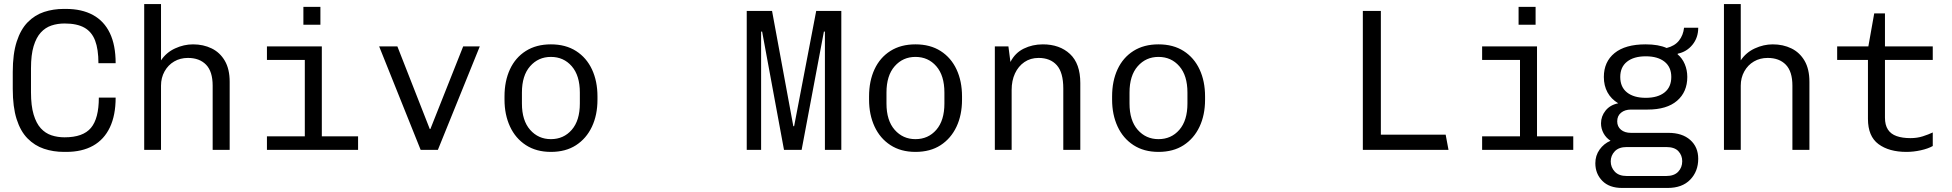

<svg xmlns="http://www.w3.org/2000/svg" viewBox="-20 -740 9640 948"><path d="M296 10Q243 10 197 -5.5Q151 -21 116 -56.5Q81 -92 62 -152Q43 -212 43 -301V-385Q43 -474 62.5 -534.5Q82 -595 117 -630.5Q152 -666 197.5 -681Q243 -696 295 -696H305Q384 -696 439 -666Q494 -636 522.5 -576.5Q551 -517 551 -428H466Q466 -497 449.5 -540Q433 -583 396.5 -603.5Q360 -624 299 -624Q264 -624 234 -614Q204 -604 181.5 -579.5Q159 -555 146 -512Q133 -469 133 -403V-284Q133 -218 146 -174.5Q159 -131 181.5 -106.5Q204 -82 234 -72Q264 -62 299 -62Q390 -62 429 -108.5Q468 -155 468 -258H551Q551 -171 522.5 -111Q494 -51 439.5 -20.5Q385 10 307 10Z M692 0V-720H775V-442Q801 -481 844.5 -501Q888 -521 933 -521Q984 -521 1025 -501Q1066 -481 1090 -440Q1114 -399 1114 -336V0H1030V-317Q1030 -387 997.5 -420.5Q965 -454 908 -454Q870 -454 840 -436.5Q810 -419 792.5 -387.5Q775 -356 775 -317V0Z M1485 0V-444H1298V-511H1569V0ZM1298 0V-67H1748V0ZM1478 -618V-706H1562V-618Z M2057 0 1852 -511H1942L2102 -103H2105L2267 -511H2349L2142 0Z M2700 10Q2628 10 2576.5 -23.5Q2525 -57 2498 -115.5Q2471 -174 2471 -248V-264Q2471 -340 2498 -398Q2525 -456 2576.5 -488.5Q2628 -521 2700 -521Q2773 -521 2824.5 -488Q2876 -455 2903 -397Q2930 -339 2930 -264V-248Q2930 -172 2902.5 -114Q2875 -56 2824 -23Q2773 10 2700 10ZM2700 -53Q2763 -53 2803 -99Q2843 -145 2843 -229V-283Q2843 -367 2803 -413Q2763 -459 2700 -459Q2638 -459 2597.5 -413Q2557 -367 2557 -283V-229Q2557 -145 2597.5 -99Q2638 -53 2700 -53Z M3667 0V-686H3792L3897 -117H3901L4010 -686H4134V0H4053V-584H4048L3938 0H3851L3743 -584H3738V0Z M4500 10Q4428 10 4376.5 -23.5Q4325 -57 4298 -115.5Q4271 -174 4271 -248V-264Q4271 -340 4298 -398Q4325 -456 4376.5 -488.5Q4428 -521 4500 -521Q4573 -521 4624.5 -488Q4676 -455 4703 -397Q4730 -339 4730 -264V-248Q4730 -172 4702.5 -114Q4675 -56 4624 -23Q4573 10 4500 10ZM4500 -53Q4563 -53 4603 -99Q4643 -145 4643 -229V-283Q4643 -367 4603 -413Q4563 -459 4500 -459Q4438 -459 4397.5 -413Q4357 -367 4357 -283V-229Q4357 -145 4397.5 -99Q4438 -53 4500 -53Z M4892 0V-511H4959L4969 -434Q4992 -479 5035 -500Q5078 -521 5129 -521Q5212 -521 5263 -473.5Q5314 -426 5314 -330V0H5230V-303Q5230 -382 5198 -418Q5166 -454 5108 -454Q5068 -454 5038 -433.5Q5008 -413 4991.5 -377.5Q4975 -342 4975 -296V0Z M5700 10Q5628 10 5576.5 -23.5Q5525 -57 5498 -115.5Q5471 -174 5471 -248V-264Q5471 -340 5498 -398Q5525 -456 5576.5 -488.5Q5628 -521 5700 -521Q5773 -521 5824.5 -488Q5876 -455 5903 -397Q5930 -339 5930 -264V-248Q5930 -172 5902.5 -114Q5875 -56 5824 -23Q5773 10 5700 10ZM5700 -53Q5763 -53 5803 -99Q5843 -145 5843 -229V-283Q5843 -367 5803 -413Q5763 -459 5700 -459Q5638 -459 5597.5 -413Q5557 -367 5557 -283V-229Q5557 -145 5597.5 -99Q5638 -53 5700 -53Z M6709 0V-686H6798V-75H7118L7132 0Z M7485 0V-444H7298V-511H7569V0ZM7298 0V-67H7748V0ZM7478 -618V-706H7562V-618Z M7989 188Q7926 188 7891.5 153Q7857 118 7857 66Q7857 28 7878 -1.5Q7899 -31 7932 -45Q7910 -59 7897.5 -82Q7885 -105 7885 -131Q7885 -166 7907.5 -194Q7930 -222 7970 -230Q7935 -251 7917 -284Q7899 -317 7899 -360Q7899 -435 7952 -478Q8005 -521 8105 -521Q8169 -521 8209 -503Q8249 -513 8270 -539.5Q8291 -566 8295 -603H8365Q8365 -554 8336.5 -519Q8308 -484 8264 -475L8263 -472Q8286 -453 8298.5 -423.5Q8311 -394 8311 -360Q8311 -286 8260.5 -242.5Q8210 -199 8115 -199H8033Q8003 -199 7984 -183.5Q7965 -168 7965 -141Q7965 -115 7983.5 -99.5Q8002 -84 8033 -84H8218Q8286 -84 8325.5 -49Q8365 -14 8365 44Q8365 106 8325.5 147Q8286 188 8214 188ZM8012 129H8207Q8246 129 8266 108Q8286 87 8286 56Q8286 27 8267 6.5Q8248 -14 8207 -14H8012Q7973 -14 7953 7Q7933 28 7933 57Q7933 86 7953 107.5Q7973 129 8012 129ZM8106 -257Q8165 -257 8198.5 -283.5Q8232 -310 8232 -360Q8232 -409 8198.5 -435.5Q8165 -462 8106 -462Q8047 -462 8013.5 -435.5Q7980 -409 7980 -360Q7980 -310 8013.5 -283.5Q8047 -257 8106 -257Z M8492 0V-720H8575V-442Q8601 -481 8644.5 -501Q8688 -521 8733 -521Q8784 -521 8825 -501Q8866 -481 8890 -440Q8914 -399 8914 -336V0H8830V-317Q8830 -387 8797.5 -420.5Q8765 -454 8708 -454Q8670 -454 8640 -436.5Q8610 -419 8592.5 -387.5Q8575 -356 8575 -317V0Z M9393 10Q9307 10 9255 -28.5Q9203 -67 9203 -153V-444H9051V-511H9205L9234 -674H9287V-511H9523V-444H9287V-159Q9287 -123 9301.5 -100.5Q9316 -78 9344.5 -68Q9373 -58 9413 -58Q9446 -58 9474 -67Q9502 -76 9523 -86V-19Q9500 -6 9464 2Q9428 10 9393 10Z"/></svg>

Font: Chivo Mono Light
Style: Regular
Weight: 300
Monospace: yes
Designer: Hector Gatti
Foundry: Omnibus-Type
Version: Version 1.008